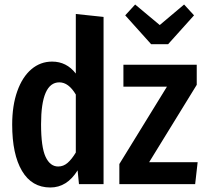

<svg xmlns="http://www.w3.org/2000/svg" viewBox="-20 -816 909 851"><path d="M439 -741V0H330L324 -61Q277 15 203 15Q121 15 77.5 -58.5Q34 -132 34 -264Q34 -348 56.5 -411.5Q79 -475 119 -509Q159 -543 211 -543Q275 -543 316 -490V-754ZM316 -140V-397Q284 -451 243 -451Q162 -451 162 -265Q162 -164 182 -121Q202 -78 238 -78Q261 -78 279.5 -94Q298 -110 316 -140ZM852 -440 641 -97H856L845 0H509V-89L720 -432H527V-529H852ZM840 -748 725 -620H650L535 -748L579 -796L688 -705L796 -796Z"/></svg>

Font: Fira Sans Compressed Medium
Style: Regular
Weight: 500
Width: 1
Designer: bBox Type GmbH & Carrois Corporate GbR & Edenspiekermann AG
Foundry: bBox Type GmbH & Carrois Corporate GbR & Edenspiekermann AG
Version: Version 4.301